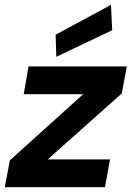

<svg xmlns="http://www.w3.org/2000/svg" viewBox="-32 -781 549 801"><path d="M-12 0 9 -112 315 -388H67L87 -504H497L476 -391L167 -116H427L406 0ZM203 -544 200 -636 431 -761 436 -655Z"/></svg>

Font: DM Sans ExtraBold
Style: Italic
Weight: 800
Italic angle: -10°
Designer: Colophon Foundry, Jonny Pinhorn
Foundry: Colophon Foundry
Version: Version 4.004;gftools[0.9.30]